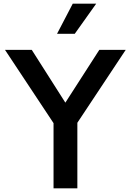

<svg xmlns="http://www.w3.org/2000/svg" viewBox="-20 -1020 708 1040"><path d="M385 -837H289L374 -1000H501ZM399 -355V0H270V-353L7 -750H152L334 -464L518 -750H661Z"/></svg>

Font: Oakes Grotesk
Style: Bold
Weight: 600
Designer: Samuel Oakes
Foundry: Samuel Oakes
Version: Version 1.000;PS 001.000;hotconv 1.0.88;makeotf.lib2.5.64775